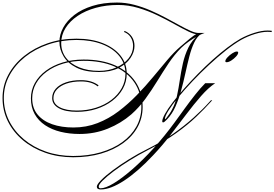

<svg xmlns="http://www.w3.org/2000/svg" viewBox="-67 -957 2156 1509"><path d="M907 -706 913 -714Q950 -698 970 -667.5Q990 -637 990 -596Q990 -548 958 -500.5Q926 -453 864 -422Q802 -391 711 -391Q602 -391 533.5 -425.5Q465 -460 432.5 -514.5Q400 -569 400 -628Q400 -685 430 -740Q460 -795 517.5 -839.5Q575 -884 659.5 -910.5Q744 -937 852 -937Q920 -937 987 -919.5Q1054 -902 1117 -874.5Q1180 -847 1237 -816.5Q1294 -786 1343 -759Q1392 -732 1430 -715Q1468 -698 1493 -698V-687Q1462 -686 1413.5 -709.5Q1365 -733 1303.5 -767.5Q1242 -802 1170.5 -836.5Q1099 -871 1020.5 -894.5Q942 -918 861 -918Q767 -918 685.5 -895.5Q604 -873 543 -832Q482 -791 448 -736.5Q414 -682 414 -619Q414 -553 451 -504Q488 -455 555.5 -427.5Q623 -400 712 -400Q786 -400 846.5 -426.5Q907 -453 943 -497.5Q979 -542 979 -596Q979 -634 960.5 -663.5Q942 -693 907 -706ZM590 -479Q503 -479 429.5 -457Q356 -435 301 -394.5Q246 -354 216 -300.5Q186 -247 186 -184Q186 -108 228 -57Q270 -6 343 19.5Q416 45 510 45Q611 45 699.5 10.5Q788 -24 864.5 -82Q941 -140 1008.5 -209.5Q1076 -279 1135.5 -351Q1195 -423 1248 -485.5Q1301 -548 1350 -590Q1391 -625 1424.5 -653Q1458 -681 1490 -698H1541Q1516 -690 1483 -672Q1450 -654 1417 -630.5Q1384 -607 1358 -582Q1304 -528 1258.5 -460Q1213 -392 1169 -320Q1125 -248 1075.5 -180Q1026 -112 965 -58Q884 12 780.5 54Q677 96 558 96Q479 96 409.5 79Q340 62 287.5 27Q235 -8 205.5 -60.5Q176 -113 176 -184Q176 -249 207 -304.5Q238 -360 294 -401.5Q350 -443 425.5 -466Q501 -489 590 -489Q733 -489 837 -443.5Q941 -398 997.5 -314.5Q1054 -231 1054 -117Q1054 -30 1014 42.5Q974 115 900.5 168Q827 221 727.5 250Q628 279 508 279Q390 279 289 243.5Q188 208 112.5 144.5Q37 81 -5 -3.5Q-47 -88 -47 -187Q-47 -284 -2 -368.5Q43 -453 123 -517Q203 -581 308 -617Q413 -653 534 -653Q652 -653 740.5 -618Q829 -583 879 -521.5Q929 -460 929 -378Q929 -315 899 -260.5Q869 -206 815.5 -165Q762 -124 691 -101Q620 -78 537 -78Q446 -78 394.5 -107Q343 -136 343 -186Q343 -228 371.5 -260Q400 -292 451 -309.5Q502 -327 569 -327Q655 -327 708 -286L701 -278Q653 -317 569 -317Q505 -317 456.5 -300.5Q408 -284 380.5 -254.5Q353 -225 353 -186Q353 -140 402.5 -114Q452 -88 537 -88Q617 -88 686.5 -110Q756 -132 808 -171.5Q860 -211 889.5 -264Q919 -317 919 -378Q919 -457 870.5 -516.5Q822 -576 735.5 -609.5Q649 -643 534 -643Q416 -643 312 -607.5Q208 -572 130 -509.5Q52 -447 7.5 -364.5Q-37 -282 -37 -187Q-37 -91 4.5 -8Q46 75 120.5 137.5Q195 200 294 234.5Q393 269 508 269Q625 269 723.5 240.5Q822 212 893.5 160.5Q965 109 1004.5 38.5Q1044 -32 1044 -117Q1044 -229 988.5 -310Q933 -391 831.5 -435Q730 -479 590 -479ZM1229 -22Q1229 -20 1230 -20Q1233 -20 1243 -32.5Q1253 -45 1265 -62.5Q1277 -80 1285 -96Q1311 -144 1324 -204Q1337 -264 1346.5 -329.5Q1356 -395 1370.5 -459.5Q1385 -524 1413 -582Q1441 -640 1493 -684L1513 -690Q1481 -668 1459 -621.5Q1437 -575 1421 -513Q1405 -451 1390 -382Q1375 -313 1356.5 -245.5Q1338 -178 1312 -119.5Q1286 -61 1247 -20Q1224 5 1215 5Q1208 5 1208 -2Q1208 -23 1230 -62.5Q1252 -102 1291 -153Q1330 -204 1380.5 -261Q1431 -318 1488 -376Q1545 -434 1604 -487Q1663 -540 1719 -582.5Q1775 -625 1822 -652Q1875 -681 1932.5 -699Q1990 -717 2035 -717Q2044 -717 2052 -716.5Q2060 -716 2069 -715L2068 -705Q2059 -706 2051 -706.5Q2043 -707 2035 -707Q1992 -707 1935.5 -689.5Q1879 -672 1827 -643Q1773 -612 1708 -560.5Q1643 -509 1575.5 -446.5Q1508 -384 1446 -318.5Q1384 -253 1335 -193.5Q1286 -134 1257.5 -88.5Q1229 -43 1229 -22ZM1592 -159Q1542 -103 1475.5 -39.5Q1409 24 1317.5 89.5Q1226 155 1100 220Q1022 260 951.5 304Q881 348 826.5 389Q772 430 740.5 461.5Q709 493 709 509Q709 523 723 523Q762 523 827 483.5Q892 444 973 373.5Q1054 303 1140 208.5Q1226 114 1307 3Q1344 -48 1385 -104.5Q1426 -161 1467.5 -213.5Q1509 -266 1546 -303H1624Q1570 -267 1513.5 -202.5Q1457 -138 1397 -58.5Q1337 21 1272 105Q1207 189 1136 264Q1015 393 908.5 462.5Q802 532 725 532Q694 532 694 510Q694 493 728 458.5Q762 424 819.5 381Q877 338 948 294Q1019 250 1094 213Q1199 161 1291 96.5Q1383 32 1456 -34Q1529 -100 1579 -156L1591 -169H1601ZM1794 -552Q1805 -552 1805 -544Q1805 -531 1788.5 -513Q1772 -495 1751 -481.5Q1730 -468 1714 -468Q1704 -468 1704 -476Q1704 -488 1720.5 -506Q1737 -524 1758.5 -538Q1780 -552 1794 -552Z"/></svg>

Font: Ballet
Style: Regular
Weight: 400
Designer: Maximiliano R. Sproviero
Foundry: Omnibus-Type
Version: Version 1.100